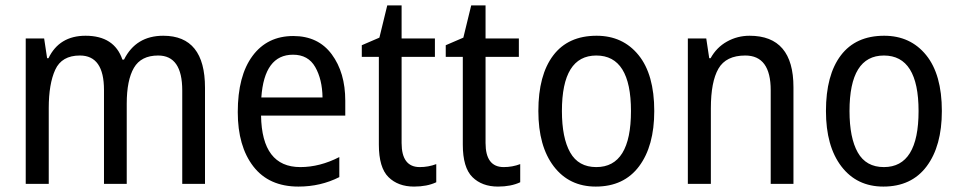

<svg xmlns="http://www.w3.org/2000/svg" viewBox="-20 -679 3547 709"><path d="M438 -459H432Q402 -547 296 -547Q199 -547 159 -464H154L143 -537H75V0H160V-280Q160 -369 184 -421.5Q208 -474 275 -474Q364 -474 364 -347V0H448V-296Q448 -383 474.5 -428.5Q501 -474 564 -474Q653 -474 653 -345V0H737V-355Q737 -547 583 -547Q482 -547 438 -459Z M858 -265Q858 -139 915.5 -64.5Q973 10 1082 10Q1164 10 1233 -25V-99Q1161 -62 1089 -62Q947 -62 944 -252H1255V-307Q1255 -411 1205 -478.5Q1155 -546 1063 -546Q967 -546 912.5 -472.5Q858 -399 858 -265ZM1171 -319H945Q956 -477 1062 -477Q1118 -477 1144 -431.5Q1170 -386 1171 -319Z M1463 -151V-469H1586V-537H1463V-659H1410L1381 -540L1316 -512V-469H1379V-145Q1379 -60 1414.5 -25Q1450 10 1509 10Q1557 10 1591 -6V-73Q1562 -62 1530 -62Q1463 -62 1463 -151Z M1773 -151V-469H1896V-537H1773V-659H1720L1691 -540L1626 -512V-469H1689V-145Q1689 -60 1724.5 -25Q1760 10 1819 10Q1867 10 1901 -6V-73Q1872 -62 1840 -62Q1773 -62 1773 -151Z M2183 -547Q2078 -547 2023 -474.5Q1968 -402 1968 -269Q1968 -139 2025 -64.5Q2082 10 2180 10Q2284 10 2340 -65Q2396 -140 2396 -269Q2396 -404 2338 -475.5Q2280 -547 2183 -547ZM2182 -474Q2310 -474 2310 -269Q2310 -62 2182 -62Q2116 -62 2085.5 -116Q2055 -170 2055 -269Q2055 -474 2182 -474Z M2604 -464H2599L2588 -537H2520V0H2605V-279Q2605 -377 2633 -425.5Q2661 -474 2732 -474Q2826 -474 2826 -346V0H2910V-357Q2910 -547 2748 -547Q2703 -547 2664.5 -525.5Q2626 -504 2604 -464Z M3245 -547Q3140 -547 3085 -474.5Q3030 -402 3030 -269Q3030 -139 3087 -64.5Q3144 10 3242 10Q3346 10 3402 -65Q3458 -140 3458 -269Q3458 -404 3400 -475.5Q3342 -547 3245 -547ZM3244 -474Q3372 -474 3372 -269Q3372 -62 3244 -62Q3178 -62 3147.5 -116Q3117 -170 3117 -269Q3117 -474 3244 -474Z"/></svg>

Font: Noto Sans UI SemiCondensed
Style: Regular
Weight: 400
Width: 4
Designer: Monotype Design Team
Foundry: Monotype Imaging Inc.
Version: 1.001